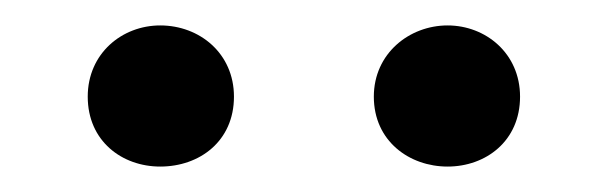

<svg xmlns="http://www.w3.org/2000/svg" viewBox="-20 -800 478 151"><path d="M106 -669C137 -669 164 -689 164 -724C164 -758 137 -780 106 -780C76 -780 49 -758 49 -724C49 -689 76 -669 106 -669ZM332 -669C362 -669 389 -689 389 -724C389 -758 362 -780 332 -780C302 -780 274 -758 274 -724C274 -689 302 -669 332 -669Z"/></svg>

Font: Noto Serif TC Medium
Style: Regular
Weight: 500
Designer: Ryoko NISHIZUKA 西塚涼子 (kana & ideographs); Frank Grießhammer (Latin, Greek & Cyrillic); Wenlong ZHANG 张文龙 (bopomofo); San
Foundry: Adobe
Version: Version 2.001;hotconv 1.1.0;makeotfexe 2.6.0